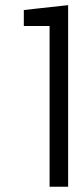

<svg xmlns="http://www.w3.org/2000/svg" viewBox="-20 -708 298 728"><path d="M168 0H238.3V-688.5C154.3 -679.7 98.6 -672.9 70.3 -669.9V-609.4H168Z"/></svg>

Font: My Font
Style: Regular
Weight: 400
Designer: Alfredo Marco Pradil
Version: Version 0.001